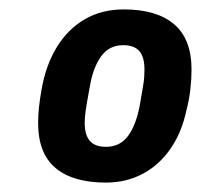

<svg xmlns="http://www.w3.org/2000/svg" viewBox="-20 -718 427 408"><path d="M205 -330Q135 -330 98 -361Q61 -392 61 -457Q61 -474 63 -491.5Q65 -509 68 -526Q77 -579 100.5 -617.5Q124 -656 160 -677Q196 -698 243 -698Q313 -698 350 -666.5Q387 -635 387 -570Q387 -550 384.5 -528Q382 -506 376 -483Q366 -436 342 -401.5Q318 -367 283 -348.5Q248 -330 205 -330ZM205 -406Q235 -406 252 -429Q269 -452 277 -494Q281 -518 283.5 -532Q286 -546 286.5 -555Q287 -564 287 -570Q287 -597 276 -609.5Q265 -622 242 -622Q212 -622 195 -598.5Q178 -575 171 -535Q167 -513 164.5 -498.5Q162 -484 161 -474Q160 -464 160 -457Q160 -431 171 -418.5Q182 -406 205 -406Z"/></svg>

Font: Archivo SemiCondensed ExtraBold
Style: Italic
Weight: 800
Width: 4
Italic angle: -10°
Designer: Hector Gatti
Foundry: Omnibus-Type
Version: Version 2.001